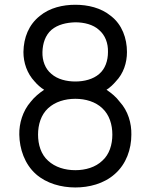

<svg xmlns="http://www.w3.org/2000/svg" viewBox="-20 -786 644 821"><path d="M80.2 -563.5C80.2 -517.7 95.8 -471.9 128.1 -437.5C139.6 -424 153.1 -411.5 168.8 -402.1C146.9 -387.5 127.1 -370.8 111.5 -351C77.1 -311.5 61.5 -258.3 62.5 -210.4C63.5 -149 85.4 -84.4 133.3 -41.7C179.2 -1 242.7 15.6 302.1 15.6C360.4 15.6 424 0 470.8 -41.7C519.8 -84.4 541.7 -147.9 541.7 -210.4C542.7 -258.3 528.1 -311.5 491.7 -351C477.1 -370.8 457.3 -387.5 435.4 -402.1C450 -411.5 463.5 -424 475 -437.5C508.3 -471.9 522.9 -517.7 522.9 -563.5C522.9 -621.9 502.1 -681.2 454.2 -717.7C411.5 -753.1 355.2 -765.6 302.1 -765.6C249 -765.6 192.7 -753.1 150 -717.7C103.1 -680.2 81.2 -626 80.2 -563.5ZM302.1 -690.6C339.6 -690.6 378.1 -681.2 403.1 -658.3C430.2 -635.4 442.7 -601 441.7 -563.5C441.7 -527.1 430.2 -491.7 404.2 -469.8C378.1 -446.9 339.6 -437.5 302.1 -437.5C264.6 -437.5 226 -446.9 200 -469.8C172.9 -491.7 160.4 -527.1 161.5 -563.5C162.5 -601 174 -635.4 200 -658.3C227.1 -681.2 264.6 -689.6 302.1 -690.6ZM302.1 -363.5C345.8 -363.5 388.5 -351 417.7 -322.9C447.9 -294.8 460.4 -253.1 460.4 -210.4C460.4 -167.7 447.9 -126 417.7 -99C388.5 -70.8 345.8 -58.3 302.1 -58.3C258.3 -58.3 215.6 -70.8 185.4 -99C155.2 -126 142.7 -167.7 142.7 -210.4C142.7 -253.1 155.2 -294.8 185.4 -322.9C215.6 -351 258.3 -363.5 302.1 -363.5Z"/></svg>

Font: Manrope3
Style: Regular
Weight: 400
Width: 4
Designer: Mikhail Sharanda
Foundry: Mikhail Sharanda
Version: Version 3.000;PS 003.000;hotconv 1.0.88;makeotf.lib2.5.64775